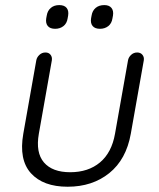

<svg xmlns="http://www.w3.org/2000/svg" viewBox="-20 -709 608 736"><path d="M505.9 -507.8Q518.6 -507.8 525.9 -499Q533.2 -490.2 531.2 -477.5L481.4 -196.3Q463.9 -97.7 398.9 -45.4Q334 6.8 239.3 6.8Q145.5 6.8 98.6 -44.9Q51.8 -96.7 69.3 -196.3L119.1 -477.5Q121.1 -489.3 130.9 -498.5Q140.6 -507.8 154.3 -507.8Q167 -507.8 173.8 -499Q180.7 -490.2 178.7 -477.5L128.9 -196.3Q116.2 -124 148.4 -86.4Q180.7 -48.8 249 -48.8Q318.4 -48.8 363.3 -86.4Q408.2 -124 420.9 -196.3L470.7 -477.5Q472.7 -489.3 482.4 -498.5Q492.2 -507.8 505.9 -507.8ZM363.3 -598.6Q343.8 -598.6 335 -609.4Q326.2 -620.1 329.1 -638.7L331.1 -649.4Q334 -668 346.7 -678.7Q359.4 -689.5 379.9 -689.5Q398.4 -689.5 407.2 -678.7Q416 -668 413.1 -649.4L411.1 -638.7Q408.2 -619.1 395 -608.9Q381.8 -598.6 363.3 -598.6ZM191.4 -598.6Q171.9 -598.6 163.1 -609.4Q154.3 -620.1 157.2 -638.7L159.2 -649.4Q162.1 -668 174.8 -678.7Q187.5 -689.5 207 -689.5Q226.6 -689.5 235.4 -678.7Q244.1 -668 241.2 -649.4L239.3 -638.7Q236.3 -619.1 223.1 -608.9Q210 -598.6 191.4 -598.6Z"/></svg>

Font: Quicksand
Style: Italic
Weight: 400
Designer: Andrew Paglinawan
Foundry: Andrew Paglinawan
Version: Version 3.006